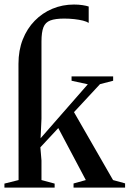

<svg xmlns="http://www.w3.org/2000/svg" viewBox="-22 -848 586 868"><path d="M-2 0V-18L62 -34L61.5 -559.5Q61.5 -620.5 81 -669.8Q100.5 -719 135 -754.2Q169.5 -789.5 215 -808.5Q260.5 -827.5 312.5 -827.5Q333 -827.5 351 -824.8Q369 -822 379 -818.5V-744.5Q370 -750.5 353 -754.8Q336 -759 314 -761.5Q292 -764 268 -764Q228 -764 205.5 -755.5Q183 -747 174.2 -724.5Q165.5 -702 165.5 -660V-311L161.5 -223L375 -467L301.5 -483V-502.5H489.5V-483L430 -467.5L312.5 -341L489 -34L543.5 -19V0H310.5V-18.5L366 -34L241.5 -269L160.5 -182L165.5 -122.5V-34L225 -18V0Z"/></svg>

Font: Merriweather 144pt Medium
Style: Regular
Weight: 500
Version: Version 2.100